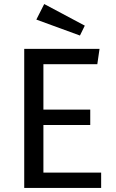

<svg xmlns="http://www.w3.org/2000/svg" viewBox="-20 -931 575 951"><path d="M160 -834 376 -755 400 -804 199 -911ZM100 -689V0H481V-76H195V-312H427V-388H195V-613H462L473 -689Z"/></svg>

Font: Fira Sans
Style: Regular
Weight: 400
Designer: Carrois Corporate & Edenspiekermann AG
Foundry: Carrois Corporate GbR & Edenspiekermann AG
Version: Version 4.203